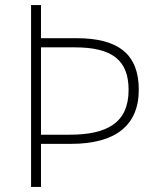

<svg xmlns="http://www.w3.org/2000/svg" viewBox="-20 -734 620 754"><path d="M525 -382C525 -520 446 -584 281 -584H141V-714H102V0H141V-169H258C432 -169 525 -240 525 -382ZM253 -205H141V-548H274C420 -548 485 -498 485 -381C485 -249 397 -205 253 -205Z"/></svg>

Font: Noto Sans Tamil ExtraLight
Style: Regular
Weight: 200
Designer: Jelle Bosma - Monotype Design Team
Foundry: Monotype Imaging Inc.
Version: Version 2.004